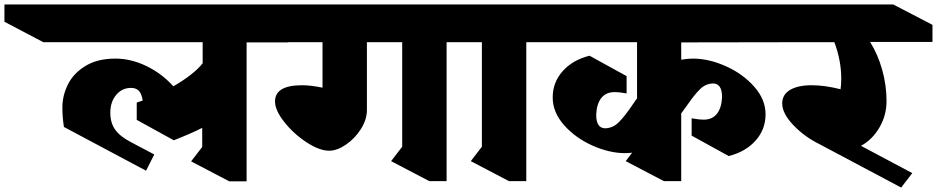

<svg xmlns="http://www.w3.org/2000/svg" viewBox="-185 -806 4221 865"><path d="M926 -615V11H848L676 -79L726 -144V-230Q675 -204 598 -174L431 -266V-344L458 -353Q453 -384 440.5 -397Q428 -410 405 -410Q365 -410 338.5 -378.5Q312 -347 312 -298Q312 -252 334.5 -221Q357 -190 408 -164L510 -110L473 -37L103 -234Q96 -279 96 -321Q96 -376 121.5 -426.5Q147 -477 201 -509.5Q255 -542 335 -542Q405 -542 474.5 -508.5Q544 -475 596 -417Q690 -472 728 -521V-616H10L-165 -708V-786H939L1114 -694L1112 -615Z M1827 -616V10H1749L1577 -80L1627 -145V-616H1468V-310Q1468 -267 1440.5 -224Q1413 -181 1373 -154Q1333 -127 1298 -127Q1254 -127 1196 -165Q1138 -203 1096 -256Q1054 -309 1054 -349Q1054 -422 1176 -422Q1215 -422 1268 -411V-616H1001L824 -708V-786H1838L2013 -694V-616Z M2186 -616V10H2108L1936 -80L1986 -145V-616H1968L1793 -708V-786H2197L2372 -694V-616Z M2884 -537Q2911 -542 2937 -542Q3008 -542 3084.5 -508Q3161 -474 3212.5 -416Q3264 -358 3264 -291Q3264 -223 3219 -172.5Q3174 -122 3098 -103L2931 -195V-273Q2963 -267 2986 -267Q3024 -267 3045 -293.5Q3066 -320 3068 -369Q3068 -430 3027 -430Q2994 -429 2969 -404.5Q2944 -380 2913 -335Q2894 -308 2887 -299L2884 -296V10H2806L2634 -80L2663 -118Q2643 -116 2632 -116Q2561 -116 2484.5 -150Q2408 -184 2356.5 -242Q2305 -300 2305 -367Q2305 -435 2350 -485.5Q2395 -536 2471 -555L2638 -463V-385Q2607 -391 2583 -391Q2545 -391 2524 -364.5Q2503 -338 2501 -289Q2501 -228 2542 -228Q2577 -229 2604 -256.5Q2631 -284 2664 -333L2682 -359L2685 -362V-616H2258L2082 -708V-786H3313L3489 -694V-616L2884 -615Z M3735 -617Q3770 -561 3789.5 -491.5Q3809 -422 3809 -351Q3809 -286 3777 -231.5Q3745 -177 3694 -149L3925 -26L3875 39L3506 -157Q3439 -190 3389 -242.5Q3339 -295 3339 -340Q3339 -380 3374.5 -401Q3410 -422 3472 -422Q3530 -422 3602 -404Q3605 -427 3605 -452Q3605 -533 3574 -616H3306L3129 -708V-786H3839L4016 -694V-617Z"/></svg>

Font: Inknut Antiqua Black
Style: Regular
Weight: 900
Designer: Claus Eggers Sørensen
Foundry: Claus Eggers Sørensen
Version: Version 1.003; ttfautohint (v1.8.2) -l 8 -r 50 -G 200 -x 14 